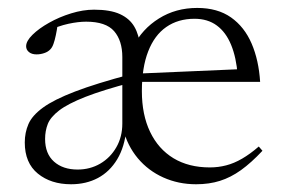

<svg xmlns="http://www.w3.org/2000/svg" viewBox="-20 -466 730 496"><path d="M202.5 -410Q182 -410 156.5 -404.5Q131 -399 100.5 -385L129 -403Q127 -388 124.2 -375Q121.5 -362 118.2 -352.8Q115 -343.5 110 -338.5Q104 -332 94.2 -328.8Q84.5 -325.5 74.5 -325.5Q62 -325.5 54.8 -331.5Q47.5 -337.5 47.5 -346.5Q47.5 -360 64 -376.2Q80.5 -392.5 106.8 -407.2Q133 -422 163.8 -431.5Q194.5 -441 223 -441Q265 -441 290 -429.5Q315 -418 327.2 -396.8Q339.5 -375.5 342 -345.5H324Q347 -391 390.5 -418.2Q434 -445.5 489.5 -445.5Q542 -445.5 576.8 -421Q611.5 -396.5 630 -353.5Q648.5 -310.5 652 -254.5H338L338.5 -276L616.5 -288L594 -271.5Q590.5 -317.5 577 -350.2Q563.5 -383 540 -400.2Q516.5 -417.5 482.5 -417.5Q440 -417.5 409.5 -396.2Q379 -375 362.8 -333.2Q346.5 -291.5 346.5 -230.5Q346.5 -169.5 367.8 -125.2Q389 -81 428.2 -57.2Q467.5 -33.5 522 -33.5Q544 -33.5 564.2 -38.8Q584.5 -44 605.2 -56Q626 -68 648.5 -87.5L658 -76.5Q629 -45.5 602.5 -26.5Q576 -7.5 548.2 1.2Q520.5 10 486.5 10Q441 10 402 -7.5Q363 -25 336 -57.2Q309 -89.5 298 -133L306.5 -132.5Q302 -86.5 282.8 -54.5Q263.5 -22.5 233 -6.2Q202.5 10 163.5 10Q111.5 10 77.8 -17.5Q44 -45 44 -98Q44 -123.5 53.5 -145.5Q63 -167.5 91 -188Q119 -208.5 173.8 -229.5Q228.5 -250.5 319 -274.5L322 -253.5Q246 -233.5 200.8 -215.8Q155.5 -198 133 -180.8Q110.5 -163.5 103.5 -145.8Q96.5 -128 96.5 -107Q96.5 -69 119.5 -48.5Q142.5 -28 180.5 -28Q212.5 -28 238.8 -43.2Q265 -58.5 280.5 -85.5Q296 -112.5 296 -147V-318.5Q296 -361 274.8 -385.5Q253.5 -410 202.5 -410Z"/></svg>

Font: Newsreader 24pt Light
Style: Regular
Weight: 300
Designer: Hugues Gentile
Foundry: Production Type
Version: Version 1.003